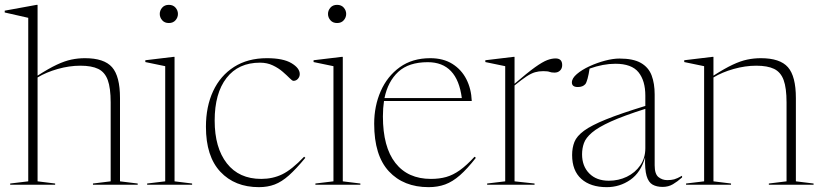

<svg xmlns="http://www.w3.org/2000/svg" viewBox="-28 -762 3391 792"><path d="M199.5 0H14V-5L88.5 -14V-688.5L-8.5 -710.5V-718L123 -742H127V-450Q173 -479.5 206 -495Q239 -510.5 266.5 -516.2Q294 -522 322.5 -522Q401.5 -522 434.2 -484.8Q467 -447.5 467 -357.5V-14L540 -5V0H355.5V-5L428.5 -14V-339.5Q428.5 -399 416.5 -431.8Q404.5 -464.5 377.2 -477.8Q350 -491 303.5 -491Q258 -491 210.2 -477.5Q162.5 -464 127 -442.5V-14L199.5 -5Z M668.5 -667Q651 -667 641 -678.5Q631 -690 631 -704.5Q631 -719 641 -730.5Q651 -742 668.5 -742Q686 -742 696 -730.5Q706 -719 706 -704.5Q706 -690 696 -678.5Q686 -667 668.5 -667ZM692 -527.5V-14L764.5 -5V0H579V-5L653.5 -14V-489L571.5 -506V-513.5L688 -527.5Z M1073 -522Q1140 -522 1174.2 -501.5Q1208.5 -481 1208.5 -456.5Q1208.5 -445.5 1201 -437Q1193.5 -428.5 1182.5 -428.5Q1177.5 -428.5 1166.5 -439.8Q1155.5 -451 1138.2 -466Q1121 -481 1097.5 -492.2Q1074 -503.5 1044.5 -503.5Q955.5 -503.5 906.5 -440.5Q857.5 -377.5 857.5 -264.5Q857.5 -152.5 907.8 -88.2Q958 -24 1049.5 -24Q1097 -24 1136.2 -43Q1175.5 -62 1226.5 -115.5L1231.5 -111Q1193.5 -65 1163.8 -38.5Q1134 -12 1105 -1Q1076 10 1040 10Q940.5 10 881 -53.5Q821.5 -117 821.5 -239Q821.5 -322.5 851.2 -386.2Q881 -450 937.5 -486Q994 -522 1073 -522Z M1362.5 -667Q1345 -667 1335 -678.5Q1325 -690 1325 -704.5Q1325 -719 1335 -730.5Q1345 -742 1362.5 -742Q1380 -742 1390 -730.5Q1400 -719 1400 -704.5Q1400 -690 1390 -678.5Q1380 -667 1362.5 -667ZM1386 -527.5V-14L1458.5 -5V0H1273V-5L1347.5 -14V-489L1265.5 -506V-513.5L1382 -527.5Z M1746.5 -522Q1800.5 -522 1838 -498.5Q1875.5 -475 1895.8 -435.2Q1916 -395.5 1918 -345.5H1556Q1551.5 -316 1551.5 -282Q1551.5 -155.5 1603 -89.8Q1654.5 -24 1749.5 -24Q1784.5 -24 1812.8 -32Q1841 -40 1869 -60Q1897 -80 1929.5 -115.5L1935 -111Q1899.5 -65.5 1869.2 -39Q1839 -12.5 1808.2 -1.2Q1777.5 10 1740 10Q1637 10 1576.2 -55.2Q1515.5 -120.5 1515.5 -251.5Q1515.5 -324.5 1542.5 -386Q1569.5 -447.5 1621.2 -484.8Q1673 -522 1746.5 -522ZM1736.5 -505.5Q1658 -505.5 1615 -465.8Q1572 -426 1558 -357.5H1877Q1858 -505.5 1736.5 -505.5Z M2263.5 -521Q2291 -521 2291 -493.5Q2291 -479.5 2282.2 -471Q2273.5 -462.5 2259.5 -462.5Q2246 -462.5 2238.8 -465.5Q2231.5 -468.5 2212.5 -468.5Q2194.5 -468.5 2179 -464Q2163.5 -459.5 2144 -446.8Q2124.5 -434 2094.5 -409.5V-14L2177 -5V0H1981.5V-5L2056 -14V-489L1974 -506V-513.5L2090.5 -527.5H2094.5V-416.5Q2148 -462.5 2179.2 -484.8Q2210.5 -507 2229.2 -514Q2248 -521 2263.5 -521Z M2705.5 9Q2680.5 9 2663.8 -0.5Q2647 -10 2639.2 -36.5Q2631.5 -63 2633 -113Q2615.5 -50.5 2572 -20.2Q2528.5 10 2475 10Q2408 10 2370 -24Q2332 -58 2332 -122.5Q2332 -152.5 2341.5 -176.5Q2351 -200.5 2381.2 -222.8Q2411.5 -245 2472 -269.5Q2532.5 -294 2634 -325V-367.5Q2634 -429 2605.8 -464Q2577.5 -499 2510.5 -499Q2460 -499 2404 -479Q2400.5 -455 2395.8 -437.8Q2391 -420.5 2386.5 -415Q2376 -403 2355.5 -403Q2331 -403 2331 -422Q2331 -439 2351.5 -456.5Q2372 -474 2403.2 -488.5Q2434.5 -503 2467.8 -511.8Q2501 -520.5 2527 -520.5Q2584.5 -520.5 2616 -502.2Q2647.5 -484 2660 -450.8Q2672.5 -417.5 2672.5 -372.5V-80Q2672.5 -44 2688.2 -31.5Q2704 -19 2724 -19Q2741 -19 2753 -22.2Q2765 -25.5 2785.5 -37V-30Q2766.5 -13 2747.8 -2Q2729 9 2705.5 9ZM2373 -125.5Q2373 -76.5 2402.8 -46.5Q2432.5 -16.5 2483.5 -16.5Q2523.5 -16.5 2557.8 -33Q2592 -49.5 2613 -79.8Q2634 -110 2634 -150.5V-313Q2544.5 -284.5 2492 -260.8Q2439.5 -237 2414 -215.2Q2388.5 -193.5 2380.8 -171.8Q2373 -150 2373 -125.5Z M3143.5 -5 3216.5 -14V-339.5Q3216.5 -399 3204.5 -431.8Q3192.5 -464.5 3165.2 -477.8Q3138 -491 3091.5 -491Q3046 -491 2998.2 -477.5Q2950.5 -464 2915 -442.5V-14L2987.5 -5V0H2802V-5L2876.5 -14V-489L2794.5 -506V-513.5L2911 -527.5H2915V-450Q2961 -479.5 2994 -495Q3027 -510.5 3054.5 -516.2Q3082 -522 3110.5 -522Q3189.5 -522 3222.2 -484.8Q3255 -447.5 3255 -357.5V-14L3328 -5V0H3143.5Z"/></svg>

Font: Newsreader Display ExtraLight
Style: Regular
Weight: 275
Designer: Hugues Gentile
Foundry: Production Type
Version: Version 1.001